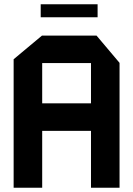

<svg xmlns="http://www.w3.org/2000/svg" viewBox="-20 -881 626 901"><path d="M44 0V-603L177 -714H178V0ZM178 -267V-396H407V-267ZM407 0V-585H541V0ZM178 -585V-714H433L541 -586V-585ZM171 -800V-861H438V-800Z"/></svg>

Font: Foldit SemiBold
Style: Regular
Weight: 600
Version: Version 1.003